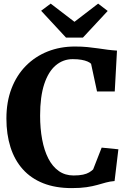

<svg xmlns="http://www.w3.org/2000/svg" viewBox="-20 -1002 705 1034"><path d="M366.5 11Q278.5 11 212.5 -15.2Q146.5 -41.5 102.5 -90.8Q58.5 -140 36.5 -209.2Q14.5 -278.5 14.5 -363.5Q14.5 -453.5 42 -525.2Q69.5 -597 119.5 -647.5Q169.5 -698 236.8 -724.8Q304 -751.5 383.5 -751.5Q420 -751.5 450.8 -748.5Q481.5 -745.5 508.2 -741.5Q535 -737.5 560 -734.2Q585 -731 610 -729.5L598 -509.5H502.5L470.5 -658.5Q464.5 -665 451.2 -670.8Q438 -676.5 418.5 -680Q399 -683.5 371.5 -683.5Q320 -683.5 280.2 -650Q240.5 -616.5 218.2 -549Q196 -481.5 196 -379.5Q196 -310 207 -251Q218 -192 240.2 -148.5Q262.5 -105 296.5 -81Q330.5 -57 376 -57Q407 -57 427.2 -61.5Q447.5 -66 460 -73.5Q472.5 -81 481.5 -89.5L527.5 -207L617.5 -198L597 -27Q572 -25 550.2 -19Q528.5 -13 504 -6Q479.5 1 446.5 6Q413.5 11 366.5 11ZM335.5 -799.5 201.5 -944 253 -982.5 381 -884.5 508.5 -982.5 560 -943 426.5 -799.5Z"/></svg>

Font: Merriweather 20pt ExtraBold
Style: Regular
Weight: 800
Version: Version 2.100